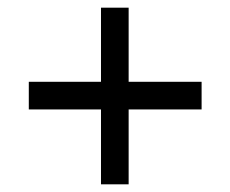

<svg xmlns="http://www.w3.org/2000/svg" viewBox="-20 -500 600 500"><path d="M243 -20V-215H55V-287H243V-480H315V-287H505V-215H315V-20Z"/></svg>

Font: Cairo
Style: Regular
Weight: 400
Designer: Mohamed Gaber, Accademia di Belle Arti di Urbino
Foundry: Kief Type Foundry, Accademia di Belle Arti di Urbino
Version: Version 3.120